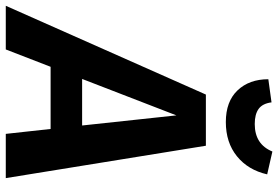

<svg xmlns="http://www.w3.org/2000/svg" viewBox="-216 -793 962 664"><g transform="rotate(90 265.0 -461.0)"><path d="M379 -155H164L104 0H-47L260 -692H437L549 0H396ZM367 -264 332 -590 206 -264ZM207 -908 287 -919Q291 -888 309.5 -874.5Q328 -861 362 -861Q432 -861 457 -922L536 -904Q521 -838 473.5 -799.5Q426 -761 355 -761Q284 -761 245.5 -801.5Q207 -842 207 -908Z"/></g></svg>

Font: Fira Sans SemiBold
Style: Italic
Weight: 600
Italic angle: -8°
Designer: bBox Type GmbH & Carrois Corporate GbR & Edenspiekermann AG
Foundry: bBox Type GmbH & Carrois Corporate GbR & Edenspiekermann AG
Version: Version 4.301